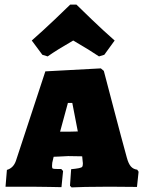

<svg xmlns="http://www.w3.org/2000/svg" viewBox="-20 -810 626 834"><path d="M284 -3 289 -75Q310 -77 322.5 -79.5Q335 -82 337.5 -86Q340 -90 340 -101L339 -110L337 -131Q314 -132 276 -132Q265 -132 237 -130L213 -129L207 -103L206 -89Q206 -80 209 -78Q212 -76 228 -76H246L254 -67L247 3Q234 3 196 2Q158 1 117 1H4L10 -72Q38 -80 49 -111L177 -500L418 -513L431 -502Q444 -453 475.5 -332.5Q507 -212 531 -125Q538 -99 548.5 -87Q559 -75 576 -73L582 -64L575 2L455 1Q395 1 350 2Q305 3 291 4ZM279 -238Q303 -238 318 -239L294 -363H275L241 -238ZM164 -572 118 -634Q167 -677 218.5 -726Q270 -775 285 -790H312Q327 -775 378 -726Q429 -677 478 -634L433 -572L410 -565Q372 -591 298 -634Q230 -595 187 -565Z"/></svg>

Font: Alegreya SC Black
Style: Regular
Weight: 900
Designer: Juan Pablo del Peral
Foundry: Huerta Tipografica
Version: Version 2.007; ttfautohint (v1.6)